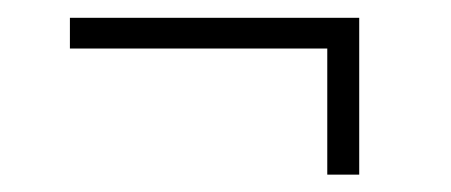

<svg xmlns="http://www.w3.org/2000/svg" viewBox="-20 -392 517 220"><path d="M391.6 -371.6V-336.4H60.1V-371.6ZM391.6 -346.2V-191.9H355V-346.2Z"/></svg>

Font: Roboto Condensed ExtraLight
Style: Regular
Weight: 250
Designer: Christian Robertson
Foundry: Google
Version: Version 3.008; 2023